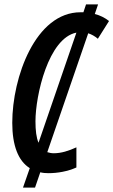

<svg xmlns="http://www.w3.org/2000/svg" viewBox="-20 -781 518 877"><path d="M201 10C243 10 289 2 329 -16V-108C294 -92 260 -81 226 -81C215 -81 205 -83 196 -86L383 -629C398 -624 413 -616 427 -604L478 -685C459 -700 437 -711 413 -717L428 -761H373L361 -725C356 -725 352 -725 348 -725C142 -725 36 -428 36 -220C36 -117 63 -46 116 -13L85 76H140L164 6C176 9 188 10 201 10ZM142 -227C142 -345 201 -607 329 -632L156 -129C146 -152 142 -185 142 -227Z"/></svg>

Font: Noto Sans UI Condensed Medium
Style: Italic
Weight: 500
Width: 3
Italic angle: -12°
Designer: Monotype Design Team
Foundry: Monotype Imaging Inc.
Version: Version 1.901